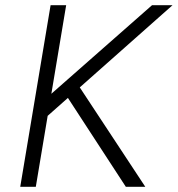

<svg xmlns="http://www.w3.org/2000/svg" viewBox="-20 -720 685 740"><path d="M117 -305 566 -700H645L153 -264ZM175 -700H235L118 0H58ZM233 -356 277 -399 540 0H465Z"/></svg>

Font: Oak Sans Light Italic
Style: Regular
Weight: 400
Italic angle: -9.5°
Foundry: Erik Kennedy, Walven
Version: Version 1.000;Glyphs 3.1.2 (3151)